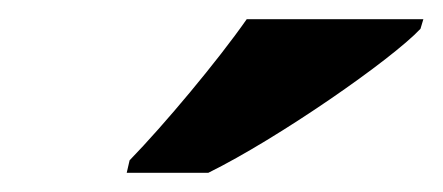

<svg xmlns="http://www.w3.org/2000/svg" viewBox="-20 -786 461 200"><path d="M112 -606H197C270 -642 388 -724 418 -756L421 -766H237C207 -723 151 -656 115 -619Z"/></svg>

Font: Noto Serif SemiCondensed Black
Style: Italic
Weight: 900
Width: 4
Italic angle: -12°
Designer: Monotype Design Team
Foundry: Monotype Imaging Inc.
Version: Version 2.014